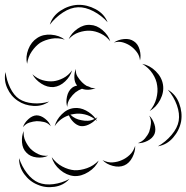

<svg xmlns="http://www.w3.org/2000/svg" viewBox="-41 -673 771 794"><path d="M165 -571Q176 -607 209.5 -629Q243 -651 281 -653Q319 -654 354.5 -635Q390 -616 404 -581Q379 -609 345.5 -626.5Q312 -644 282 -643Q251 -642 219.5 -621.5Q188 -601 165 -571ZM243 -511Q254 -536 279.5 -554Q305 -572 332 -570Q359 -569 383 -548.5Q407 -528 415 -502Q399 -523 376 -534Q353 -545 331 -546Q309 -547 285 -539Q261 -531 243 -511ZM71 -409Q64 -438 76 -469Q88 -500 113 -516Q137 -532 170.5 -529.5Q204 -527 227 -509Q199 -518 172 -513Q145 -508 125 -496Q106 -483 90.5 -460.5Q75 -438 71 -409ZM430 -497Q447 -509 471.5 -511.5Q496 -514 513 -502Q530 -491 536.5 -467Q543 -443 538 -423Q536 -443 524.5 -458Q513 -473 500 -482Q486 -492 468 -497.5Q450 -503 430 -497ZM547 -409Q578 -403 603 -378.5Q628 -354 633 -323Q638 -292 621.5 -260.5Q605 -229 578 -214Q598 -237 605.5 -265.5Q613 -294 609 -319Q606 -344 590 -368.5Q574 -393 547 -409ZM237 -231Q231 -250 236 -273.5Q241 -297 257 -310Q266 -317 278 -319Q267 -332 266.5 -352.5Q266 -373 273 -388Q271 -370 279.5 -356.5Q288 -343 298 -333Q307 -324 317 -318Q328 -315 336 -310Q345 -308 354 -309Q342 -303 326.5 -302Q311 -301 298 -306Q284 -301 271 -291Q259 -281 248.5 -266Q238 -251 237 -231ZM257 -382Q250 -357 228.5 -336.5Q207 -316 181 -313Q155 -311 130 -327Q105 -343 93 -366Q112 -348 135 -341.5Q158 -335 179 -337Q199 -339 220.5 -350Q242 -361 257 -382ZM162 -253Q134 -233 97.5 -235Q61 -237 33 -256Q4 -275 -11 -308.5Q-26 -342 -18 -375Q-14 -341 1 -310Q16 -279 38 -264Q61 -249 95 -246Q129 -243 162 -253ZM653 -302Q686 -283 700 -245.5Q714 -208 708 -171Q701 -134 675 -104Q649 -74 612 -68Q644 -86 668.5 -115Q693 -144 698 -173Q703 -203 690.5 -238Q678 -273 653 -302ZM185 -151Q192 -178 214.5 -200.5Q237 -223 265 -226Q290 -229 314.5 -216Q339 -203 354 -183Q358 -185 362 -188Q359 -184 356 -180Q358 -176 360 -172Q357 -175 354 -178Q342 -165 324 -157Q306 -149 290 -152Q275 -156 262.5 -168.5Q250 -181 244 -196Q227 -191 211.5 -179.5Q196 -168 185 -151ZM295 -176Q308 -173 322 -173.5Q336 -174 350 -181Q331 -195 309 -200Q287 -205 268 -202Q259 -201 250 -199Q260 -189 271.5 -183.5Q283 -178 295 -176ZM54 -147Q59 -164 75.5 -179.5Q92 -195 110 -196Q128 -196 145.5 -182Q163 -168 169 -151Q157 -165 141 -168.5Q125 -172 111 -172Q96 -171 80.5 -166Q65 -161 54 -147ZM576 -195Q590 -182 597.5 -159.5Q605 -137 598 -119Q590 -101 569 -90.5Q548 -80 529 -81Q547 -87 558.5 -100.5Q570 -114 576 -128Q581 -143 583 -160.5Q585 -178 576 -195ZM158 -29Q137 -19 110.5 -22Q84 -25 68 -42Q52 -58 50 -84.5Q48 -111 57 -131Q55 -109 64 -90Q73 -71 85 -58Q98 -45 116.5 -36Q135 -27 158 -29ZM518 -70Q519 -47 506.5 -22.5Q494 2 473 11Q452 20 425.5 13Q399 6 383 -11Q404 0 425 -1.5Q446 -3 463 -11Q480 -18 495.5 -32.5Q511 -47 518 -70ZM367 -9Q355 19 325 38Q295 57 265 55Q234 52 207.5 29.5Q181 7 173 -23Q191 2 216.5 15.5Q242 29 267 31Q291 32 318.5 22.5Q346 13 367 -9ZM246 67Q222 94 184.5 99.5Q147 105 115 91Q82 78 59.5 47.5Q37 17 38 -19Q49 15 70.5 43Q92 71 118 82Q145 93 180 88.5Q215 84 246 67Z"/></svg>

Font: Rubik Puddles
Style: Regular
Weight: 400
Designer: Hubert and Fischer, NaN
Foundry: Hubert and Fischer, NaN
Version: Version 2.200